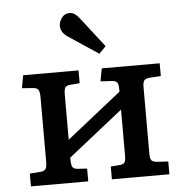

<svg xmlns="http://www.w3.org/2000/svg" viewBox="-55 -845 864 898"><g transform="rotate(-5 377.5 -396.0)"><path d="M54 0V-60L107 -64Q124 -66 129.5 -76Q135 -86 135 -112V-409Q135 -435 129.5 -445Q124 -455 107 -457L52 -461L63 -521H323V-461L276 -457Q259 -455 254 -445.5Q249 -436 249 -412V-202L505 -405V-416Q505 -440 498.5 -448.5Q492 -457 474 -458L421 -461L432 -521H704V-461L652 -458Q631 -456 625 -447Q619 -438 619 -417V-104Q619 -82 625 -73.5Q631 -65 652 -63L704 -60V0H434V-60L474 -63Q492 -64 498.5 -72Q505 -80 505 -105V-321L249 -118V-108Q249 -85 254 -75Q259 -65 276 -63L323 -60V0ZM427 -590 290 -681Q254 -704 254 -736Q254 -755 267.5 -773.5Q281 -792 306 -792Q328 -792 351 -762L459 -623Z"/></g></svg>

Font: Literata 7pt Medium
Style: Regular
Weight: 500
Designer: Latin by Veronika Burian and Jose Scaglione. Greek by Irene Vlachou. Cyrillic by Vera Evstafieva.
Foundry: TypeTogether
Version: Version 3.002